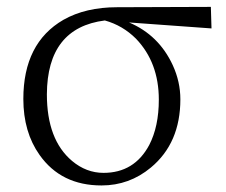

<svg xmlns="http://www.w3.org/2000/svg" viewBox="-20 -533 666 566"><path d="M285.2 -23.4Q376 -23.4 419.9 -105.5Q448.2 -160.2 448.2 -239.3Q448.2 -348.6 380.9 -418.9Q341.8 -458 289.1 -472.7Q119.1 -451.2 118.2 -254.9Q118.2 -121.1 192.4 -58.6Q234.4 -23.4 285.2 -23.4ZM603.5 -449.2 360.4 -466.8Q448.2 -429.7 489.3 -340.8Q511.7 -292 511.7 -240.2Q511.7 -111.3 424.8 -39.1Q361.3 13.7 279.3 13.7Q160.2 13.7 96.7 -76.2Q48.8 -143.6 48.8 -241.2Q48.8 -406.2 167 -474.6Q232.4 -511.7 325.2 -511.7L601.6 -512.7Z"/></svg>

Font: GenYoMin JP Light
Style: Regular
Weight: 300
Version: Version 1.001;PS 1;hotconv 16.6.51;makeotf.lib2.5.65220 DEVE